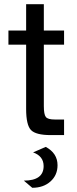

<svg xmlns="http://www.w3.org/2000/svg" viewBox="-20 -641 364 911"><path d="M197 56Q253 86 253 143Q253 190 219.5 220Q186 250 133 250L93 216Q187 216 187 147Q187 100 137 82ZM188 -138Q188 -98 197.5 -86Q207 -74 239 -74H284V0H221Q150 0 127 -24Q104 -48 104 -124V-429H20V-496H104V-621H188V-496H284V-429H188Z"/></svg>

Font: Atkinson Hyperlegible Pro
Style: Regular
Weight: 400
Designer: Elliott Scott, Megan Eiswerth, Linus Boman, Theodore Petrosky, Jacob Perez
Foundry: Braille Institute
Version: Version 1.5.1